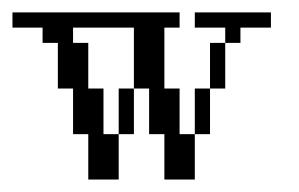

<svg xmlns="http://www.w3.org/2000/svg" viewBox="-20 -288 479 308"><path d="M170.4 -72.8V-146H194.8V-72.8ZM292.5 -72.8V-146H316.9V-72.8ZM316.9 -146V-219.2H341.3V-146ZM121.6 0V-72.8H97.2V-146H72.8V-219.2H48.3V-243.7H0V-268.1H268.1V-243.7H243.7V-146H268.1V-72.8H292.5V0H243.7V-72.8H219.2V-146H194.8V-243.7H97.2V-219.2H121.6V-146H146V-72.8H170.4V0ZM341.3 -219.2V-243.7H292.5V-268.1H414.6V-243.7H365.7V-219.2Z"/></svg>

Font: FS Mondwest Regular
Style: Regular
Weight: 400
Designer: NZWStudios2024
Foundry: https://fontstruct.com
Version: Version 1.0